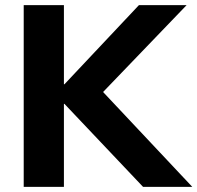

<svg xmlns="http://www.w3.org/2000/svg" viewBox="-20 -725 766 745"><path d="M72 0V-705H228V-398H230L519 -705H704L380 -368L726 0H535L230 -322H228V0Z"/></svg>

Font: Mulish ExtraBold
Style: Regular
Weight: 800
Designer: Vernon Adams
Foundry: Vernon Adams
Version: Version 3.603; ttfautohint (v1.8.3)